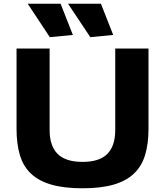

<svg xmlns="http://www.w3.org/2000/svg" viewBox="-20 -1003 887 1033"><path d="M424 10Q325 10 257 -9.5Q189 -29 147 -68.5Q105 -108 87 -168.5Q69 -229 69 -311V-742H247V-303Q247 -218 290 -175Q333 -132 424 -132Q515 -132 557.5 -175Q600 -218 600 -303V-742H779V-311Q779 -229 760.5 -168.5Q742 -108 700 -68.5Q658 -29 590.5 -9.5Q523 10 424 10ZM248 -803 129 -983H306L372 -815ZM466 -803 346 -983H523L589 -815Z"/></svg>

Font: Encode Sans Wide
Style: Bold
Weight: 700
Designer: Pablo Impallari, Andres Torresi
Foundry: Pablo Impallari, Andres Torresi
Version: Version 1.000; ttfautohint (v1.00) -l 8 -r 50 -G 200 -x 14 -